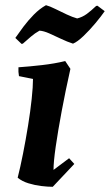

<svg xmlns="http://www.w3.org/2000/svg" viewBox="-20 -707 423 739"><path d="M107 -403 53 -414Q50 -430 51 -448Q94 -451 142 -456.5Q190 -462 231 -472L251 -442Q232 -357 217.5 -279.5Q203 -202 194.5 -143Q186 -84 186 -53L246 -98L266 -76L183 12Q164 12 139 9Q114 6 89.5 -1.5Q65 -9 48 -23Q58 -62 68.5 -115Q79 -168 88 -223.5Q97 -279 102 -326.5Q107 -374 107 -403ZM261 -539Q239 -546 215 -557.5Q191 -569 169.5 -578.5Q148 -588 132 -589Q114 -579 99 -566Q84 -553 68 -539L63 -538L39 -561Q52 -580 70 -604Q88 -628 110 -650.5Q132 -673 157 -687Q172 -683 193 -672.5Q214 -662 236.5 -651.5Q259 -641 277 -636Q297 -641 313.5 -653Q330 -665 350 -684L355 -685L383 -664Q370 -645 347.5 -618Q325 -591 301.5 -568.5Q278 -546 261 -539Z"/></svg>

Font: Labrada
Style: Bold Italic
Weight: 700
Italic angle: -7°
Designer: Mercedes Jáuregui
Foundry: Omnibus-Type Team
Version: Version 1.000; ttfautohint (v1.8.4.7-5d5b)